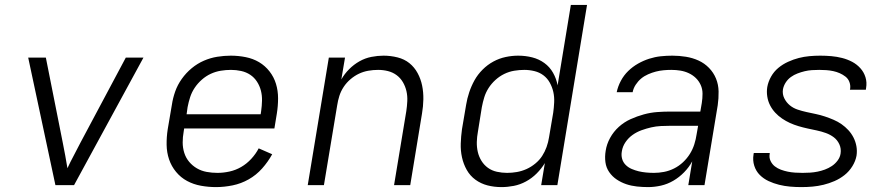

<svg xmlns="http://www.w3.org/2000/svg" viewBox="-20 -755 3640 783"><path d="M206 0 95 -520H167L236 -173Q241 -147 246 -121Q251 -95 255 -69Q267 -95 281 -121Q295 -147 308 -173L493 -520H565L282 0Z M861 8Q830 8 799.5 2.5Q769 -3 743 -17Q717 -31 698 -54Q679 -77 669.5 -105Q660 -133 659.5 -164.5Q659 -196 664 -228L681 -328Q685 -355 694.5 -382Q704 -409 721.5 -433.5Q739 -458 762 -477Q785 -496 811.5 -507.5Q838 -519 866 -523.5Q894 -528 921 -528Q952 -528 982 -522Q1012 -516 1036.5 -501.5Q1061 -487 1079 -464Q1097 -441 1105.5 -413Q1114 -385 1114 -354Q1114 -323 1109 -292L1099 -231H731L729 -218Q725 -196 725 -174Q725 -152 731.5 -131.5Q738 -111 751.5 -95Q765 -79 783 -68.5Q801 -58 822.5 -54Q844 -50 867 -50Q891 -50 916 -55.5Q941 -61 963.5 -74Q986 -87 1004.5 -107Q1023 -127 1035 -150L1090 -126Q1073 -95 1049 -68Q1025 -41 994 -23.5Q963 -6 928.5 1Q894 8 861 8ZM1043 -289 1045 -302Q1048 -323 1048.5 -344.5Q1049 -366 1044 -385.5Q1039 -405 1028 -422Q1017 -439 1000.5 -450Q984 -461 963.5 -465.5Q943 -470 922 -470Q901 -470 880 -466.5Q859 -463 839.5 -454Q820 -445 803 -430Q786 -415 774 -397Q762 -379 755.5 -359Q749 -339 745 -318L741 -289Z M1235 0 1321 -520H1387L1372 -431Q1385 -454 1404 -473Q1423 -492 1446 -505Q1469 -518 1494.5 -523Q1520 -528 1544 -528Q1573 -528 1601 -521Q1629 -514 1649.5 -497.5Q1670 -481 1683 -457Q1696 -433 1701.5 -406Q1707 -379 1706.5 -350Q1706 -321 1701 -292L1653 0H1587L1637 -302Q1640 -322 1641 -343Q1642 -364 1637.5 -383.5Q1633 -403 1623 -420Q1613 -437 1597.5 -448.5Q1582 -460 1562.5 -465Q1543 -470 1522 -470Q1502 -470 1482 -466.5Q1462 -463 1444 -454.5Q1426 -446 1409.5 -432Q1393 -418 1381.5 -400.5Q1370 -383 1364 -364Q1358 -345 1355 -325L1301 0Z M2025 8Q1995 8 1968 1Q1941 -6 1919 -22Q1897 -38 1883.5 -62Q1870 -86 1864 -113.5Q1858 -141 1859 -170Q1860 -199 1864 -228L1881 -328Q1885 -353 1893.5 -378.5Q1902 -404 1915 -427.5Q1928 -451 1948 -471Q1968 -491 1992 -504Q2016 -517 2042 -522.5Q2068 -528 2093 -528Q2123 -528 2150.5 -521Q2178 -514 2200 -498Q2222 -482 2235.5 -458Q2249 -434 2254 -407L2308 -735H2374L2253 0H2187L2202 -90Q2188 -67 2168.5 -47.5Q2149 -28 2125 -15Q2101 -2 2075.5 3Q2050 8 2025 8ZM2048 -50Q2068 -50 2088 -53.5Q2108 -57 2127 -65.5Q2146 -74 2163 -88Q2180 -102 2191 -119Q2202 -136 2209 -155.5Q2216 -175 2219 -195L2236 -295Q2239 -316 2240 -338Q2241 -360 2236.5 -380Q2232 -400 2222 -418Q2212 -436 2196 -448Q2180 -460 2159.5 -465Q2139 -470 2118 -470Q2098 -470 2077 -466.5Q2056 -463 2036.5 -453.5Q2017 -444 2000.5 -429Q1984 -414 1972.5 -396Q1961 -378 1955 -358.5Q1949 -339 1945 -318L1929 -218Q1925 -197 1924.5 -176Q1924 -155 1928.5 -135.5Q1933 -116 1943.5 -99Q1954 -82 1970 -70.5Q1986 -59 2006.5 -54.5Q2027 -50 2048 -50Z M2623 8Q2600 8 2577 5.5Q2554 3 2533.5 -4Q2513 -11 2495 -23Q2477 -35 2464.5 -53Q2452 -71 2449 -93.5Q2446 -116 2450 -140Q2454 -167 2468 -192.5Q2482 -218 2503.5 -237.5Q2525 -257 2551.5 -269Q2578 -281 2605.5 -288.5Q2633 -296 2660 -298Q2687 -300 2714 -300H2836L2842 -335Q2845 -354 2845 -373Q2845 -392 2837.5 -408.5Q2830 -425 2817.5 -437Q2805 -449 2789 -456.5Q2773 -464 2755 -467Q2737 -470 2718 -470Q2702 -470 2686 -468.5Q2670 -467 2654.5 -463Q2639 -459 2623 -452Q2607 -445 2594.5 -434.5Q2582 -424 2572.5 -409.5Q2563 -395 2560 -379H2495Q2500 -403 2512 -425.5Q2524 -448 2542 -465.5Q2560 -483 2582 -495.5Q2604 -508 2627.5 -515.5Q2651 -523 2674.5 -525.5Q2698 -528 2722 -528Q2750 -528 2777.5 -523.5Q2805 -519 2829 -508Q2853 -497 2871.5 -478Q2890 -459 2900 -434.5Q2910 -410 2910.5 -382Q2911 -354 2907 -326L2853 0H2787L2803 -97Q2790 -73 2770 -52.5Q2750 -32 2726 -18Q2702 -4 2675.5 2Q2649 8 2623 8ZM2647 -50Q2667 -50 2688 -54Q2709 -58 2729 -68Q2749 -78 2765.5 -93.5Q2782 -109 2793.5 -127.5Q2805 -146 2811.5 -166.5Q2818 -187 2821 -208L2827 -242H2714Q2695 -242 2675 -241Q2655 -240 2635.5 -235.5Q2616 -231 2596.5 -224Q2577 -217 2560 -205Q2543 -193 2531 -175.5Q2519 -158 2516 -138Q2513 -122 2517 -107.5Q2521 -93 2531.5 -82.5Q2542 -72 2556 -66Q2570 -60 2584.5 -56.5Q2599 -53 2615 -51.5Q2631 -50 2647 -50Z M3248 8Q3225 8 3202 6Q3179 4 3157 -1.5Q3135 -7 3114.5 -16.5Q3094 -26 3078.5 -41.5Q3063 -57 3056 -79Q3049 -101 3053 -125L3054 -131H3119V-128Q3116 -112 3122.5 -98.5Q3129 -85 3140 -76.5Q3151 -68 3164.5 -63Q3178 -58 3192.5 -55Q3207 -52 3222.5 -51Q3238 -50 3253 -50Q3269 -50 3284 -51Q3299 -52 3314 -55Q3329 -58 3344 -63.5Q3359 -69 3372.5 -78Q3386 -87 3396 -100.5Q3406 -114 3408 -129Q3411 -149 3403 -166.5Q3395 -184 3380.5 -195Q3366 -206 3348 -212.5Q3330 -219 3311 -223Q3292 -227 3273.5 -231Q3255 -235 3236.5 -240.5Q3218 -246 3201.5 -253.5Q3185 -261 3169.5 -271.5Q3154 -282 3141.5 -295.5Q3129 -309 3120.5 -325.5Q3112 -342 3109 -361.5Q3106 -381 3109 -400Q3113 -422 3124.5 -442.5Q3136 -463 3154 -478Q3172 -493 3194 -503Q3216 -513 3237.5 -518.5Q3259 -524 3281 -526Q3303 -528 3325 -528Q3348 -528 3370.5 -526Q3393 -524 3414.5 -518.5Q3436 -513 3455 -503Q3474 -493 3488.5 -477Q3503 -461 3509.5 -440Q3516 -419 3512 -396L3511 -389H3446L3447 -393Q3449 -407 3444 -420.5Q3439 -434 3428 -442.5Q3417 -451 3404.5 -456.5Q3392 -462 3378 -465Q3364 -468 3349.5 -469Q3335 -470 3321 -470Q3306 -470 3291 -469Q3276 -468 3261.5 -464.5Q3247 -461 3232.5 -455.5Q3218 -450 3205.5 -441Q3193 -432 3184.5 -419Q3176 -406 3173 -391Q3170 -371 3178.5 -354Q3187 -337 3201 -325.5Q3215 -314 3233 -308Q3251 -302 3269.5 -298Q3288 -294 3307 -290Q3326 -286 3344 -280Q3362 -274 3379.5 -266.5Q3397 -259 3412 -248.5Q3427 -238 3439.5 -224.5Q3452 -211 3460.5 -194.5Q3469 -178 3472.5 -159Q3476 -140 3473 -120Q3469 -98 3456 -77Q3443 -56 3424 -41Q3405 -26 3383 -16.5Q3361 -7 3338.5 -1.5Q3316 4 3293.5 6Q3271 8 3248 8Z"/></svg>

Font: Iosevka Aile Light
Style: Italic
Weight: 300
Italic angle: -9°
Designer: Belleve Invis
Foundry: Belleve Invis
Version: Version 31.1.0; ttfautohint (v1.8.4)